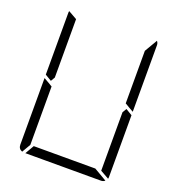

<svg xmlns="http://www.w3.org/2000/svg" viewBox="-170 -1121 1155 1257"><g transform="rotate(20 408.0 -493.0)"><path d="M672 -498 717 -471V-41Q717 -32 715 -28L655 -62V-70V-82V-83V-134V-265V-450V-469ZM144 -502 99 -529V-959Q99 -968 101 -972L161 -938V-928V-918V-866V-735V-548V-531ZM126 -2Q99 -12 99 -41V-500V-505L134 -485L152 -474L161 -469V-452V-265V-134V-83V-82V-72V-62ZM614 -62 703 -10Q691 0 676 0H408H149L185 -62H191H377H439ZM717 -959V-500V-495L682 -515L664 -526L655 -531V-550V-735V-866V-897L707 -986Q717 -974 717 -959Z"/></g></svg>

Font: DSEG14 Modern
Style: Light
Weight: 300
Designer: Keshikan(Twitter:@keshinomi_88pro)
Version: Version 0.46